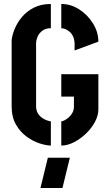

<svg xmlns="http://www.w3.org/2000/svg" viewBox="-20 -725 549 963"><path d="M183 218 220 66H330.3L293.3 218ZM235.1 5Q212.8 5 179.6 -5.5Q146.4 -16 113.9 -39.5Q81.4 -63 59.9 -100.5Q38.4 -138 38.4 -192V-524Q40.8 -547.8 53.2 -578.8Q65.6 -609.8 89.4 -638.8Q113.2 -667.8 149.5 -686.4Q185.8 -705 235.1 -705V-583.6Q208.7 -583.6 192 -570.6Q175.2 -557.6 168.1 -540.2Q161 -522.8 161 -508V-192Q161 -170.1 170.7 -155.4Q180.4 -140.7 193.6 -132.2Q206.8 -123.7 218.8 -120.1Q230.7 -116.4 235.1 -116.4ZM287.4 5V-116.4Q292.8 -116.4 303.4 -121.5Q313.9 -126.7 324.9 -136.4Q336 -146.2 343.4 -159.7Q350.8 -173.2 350.8 -190V-240.5H287.4V-353H473.4V-176Q473.4 -146 456.4 -114Q439.4 -82 411.8 -55.4Q384.2 -28.8 351.5 -11.9Q318.8 5 287.4 5ZM354.2 -472 354 -506.7Q353.4 -526.6 346.8 -541.3Q340.1 -556.1 329.8 -565.1Q319.5 -574 308.1 -578.8Q296.8 -583.6 287.4 -583.6V-705Q334.8 -705.2 377.1 -678.1Q419.4 -651 446.4 -607.5Q473.4 -564 473.4 -516Z"/></svg>

Font: Stick No Bills ExtraLight
Style: Regular
Weight: 200
Designer: Kosala Senevirathne, Siva Puranthara, Lasantha Premarathna, Tharique Azeez
Foundry: mooniak
Version: Version 2.000